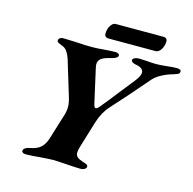

<svg xmlns="http://www.w3.org/2000/svg" viewBox="-115 -918 1043 1040"><g transform="rotate(15 406.5 -398.0)"><path d="M97 -11Q101 -27 132 -33Q172 -40 192 -59Q212 -78 222 -110L264 -246Q274 -275 274 -300Q274 -324 265 -353L204 -554Q196 -577 185.5 -592Q175 -607 158 -613Q140 -620 133.5 -624Q127 -628 127 -634Q127 -643 134.5 -648.5Q142 -654 152 -654Q174 -654 199 -652.5Q224 -651 236 -651Q273 -648 316 -648Q334 -648 348 -649Q362 -650 373 -651Q417 -655 446 -655Q454 -655 461 -651.5Q468 -648 468 -642Q468 -633 457.5 -627Q447 -621 434 -618Q394 -609 378 -597Q362 -585 362 -564Q362 -555 365 -543L407 -356Q410 -342 413.5 -337.5Q417 -333 421 -333Q428 -333 442 -350Q477 -392 521 -449L587 -532Q613 -565 613 -583Q613 -611 568 -618Q558 -620 550.5 -624.5Q543 -629 543 -636Q543 -644 554 -649Q565 -654 578 -654Q592 -654 622 -652Q647 -649 676 -649Q697 -649 733 -653Q767 -657 788 -657Q813 -657 813 -644Q813 -634 805 -629.5Q797 -625 780 -620Q747 -611 717 -595Q687 -579 670 -559Q572 -444 493 -358Q457 -319 438 -259L393 -111Q386 -90 386 -75Q386 -59 397 -50Q408 -41 434 -33Q458 -27 458 -16Q458 -7 448.5 -1Q439 5 426 5Q404 5 346 1Q290 -3 272 -3Q253 -3 199 1Q152 6 119 6Q107 6 101 1Q95 -4 97 -11ZM367 -735Q367 -764 379.5 -783Q392 -802 407 -802H677Q686 -802 691.5 -796.5Q697 -791 697 -783Q697 -757 684 -736.5Q671 -716 654 -716H388Q379 -716 373 -721.5Q367 -727 367 -735Z"/></g></svg>

Font: EB Garamond ExtraBold
Style: Italic
Weight: 800
Italic angle: -17.2°
Designer: Georg Duffner and Octavio Pardo
Foundry: Georg Duffner
Version: Version 1.000